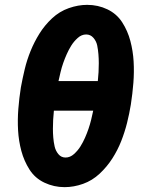

<svg xmlns="http://www.w3.org/2000/svg" viewBox="-20 -763 616 791"><path d="M246 8Q284 8 322 -5.5Q360 -19 390.5 -47.5Q421 -76 443 -110.5Q465 -145 479.5 -182Q494 -219 503.5 -257Q513 -295 519 -332Q526 -377 529.5 -421.5Q533 -466 530.5 -509.5Q528 -553 517 -594.5Q506 -636 483.5 -671Q461 -706 422.5 -724.5Q384 -743 339 -743Q302 -743 263.5 -729.5Q225 -716 194.5 -687.5Q164 -659 142.5 -624.5Q121 -590 106 -553Q91 -516 82 -478.5Q73 -441 66 -403Q59 -359 55.5 -314Q52 -269 54.5 -225.5Q57 -182 68 -141Q79 -100 101.5 -64.5Q124 -29 163 -10.5Q202 8 246 8ZM250 -114Q232 -114 220.5 -128Q209 -142 205 -160Q201 -178 199.5 -196Q198 -214 198 -232.5Q198 -251 199 -269.5Q200 -288 202 -307H364Q360 -288 355.5 -269.5Q351 -251 344.5 -232Q338 -213 330 -195Q322 -177 311.5 -160Q301 -143 285 -128.5Q269 -114 250 -114ZM221 -429Q225 -447 229.5 -466Q234 -485 240.5 -503.5Q247 -522 255 -540Q263 -558 273.5 -575Q284 -592 300 -606.5Q316 -621 335 -621Q353 -621 365 -607Q377 -593 380.5 -575.5Q384 -558 385.5 -539.5Q387 -521 387 -502.5Q387 -484 386 -465.5Q385 -447 383 -429Z"/></svg>

Font: Iosevka Sparkle Heavy Oblique
Style: Regular
Weight: 900
Italic angle: -9°
Designer: Belleve Invis
Foundry: Belleve Invis
Version: Version 4.5.0; ttfautohint (v1.8.3)